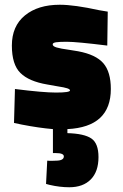

<svg xmlns="http://www.w3.org/2000/svg" viewBox="-20 -532 517 809"><path d="M264 12V29Q335 31 365 51.5Q395 72 395 130Q395 191 362.5 224Q330 257 272 257Q232 257 189 247L174 243L179 145Q191 146 201.5 145.5Q212 145 215 145Q249 145 249 127Q249 113 215 113H203V12Q144 7 72 -7L39 -14L43 -157Q162 -142 216 -142Q275 -142 275 -151Q275 -156 263 -160Q251 -164 224 -168L179 -176Q102 -189 66 -224.5Q30 -260 30 -340Q30 -422 85 -467Q140 -512 232 -512Q293 -512 398 -489L434 -483L432 -340Q303 -356 261 -356Q232 -356 217 -354Q202 -352 202 -345Q202 -337 218.5 -332Q235 -327 272 -322L309 -316Q384 -302 415.5 -265.5Q447 -229 447 -157Q447 3 264 12Z"/></svg>

Font: Cairo Black
Style: Regular
Weight: 900
Designer: Mohamed Gaber, the designers of Titillium
Foundry: Kief Type Foundry
Version: Version 2.009; ttfautohint (v1.5.33-1714) -l 8 -r 50 -G 200 